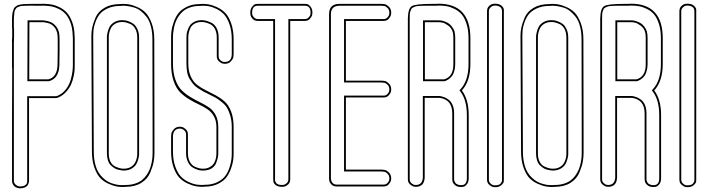

<svg xmlns="http://www.w3.org/2000/svg" viewBox="-20 -815 3829 1038"><path d="M384 -466Q384 -454 383.5 -440Q383 -426 378 -402Q373 -378 364 -358Q355 -338 337 -318Q319 -298 295 -288Q287 -285 283 -285H137V101V106V127V162Q137 163 137 166Q137 169 134.5 176Q132 183 128 188.5Q124 194 113.5 198.5Q103 203 89 203Q87 203 84 203Q81 203 73.5 200.5Q66 198 60.5 194Q55 190 50 182Q45 174 45 162V128V115V102V-178V-182L46 -446H45V-584Q44 -596 46 -613Q46 -632 46 -659Q45 -663 45 -663V-715Q46 -728 46.5 -737Q47 -746 50 -754Q53 -762 54.5 -767.5Q56 -773 62 -777.5Q68 -782 71.5 -784.5Q75 -787 86 -789.5Q97 -792 103.5 -792.5Q110 -793 126.5 -793.5Q143 -794 153.5 -794Q164 -794 186 -794Q189 -794 191 -794Q193 -794 195.5 -794Q198 -794 200 -794Q211 -795 227 -794Q245 -793 262 -790Q279 -787 301.5 -776Q324 -765 340.5 -747.5Q357 -730 369.5 -698Q382 -666 383 -624Q384 -616 384 -608V-601V-602V-594V-593V-591V-480Q384 -475 384 -466ZM291 -463 292 -542V-602Q292 -622 289 -639Q288 -640 288 -640Q284 -656 274.5 -667.5Q265 -679 255.5 -684Q246 -689 234.5 -691.5Q223 -694 218.5 -694.5Q214 -695 211 -695Q209 -695 207 -695H139L138 -386H196H242Q289 -399 291 -463ZM291 -463ZM291 -463ZM374 -466V-479V-480V-594Q374 -595 374 -596.5Q374 -598 374 -600Q374 -603 374 -605Q374 -607 374 -608Q374 -616 373 -623Q372 -664 360.5 -694Q349 -724 333.5 -740.5Q318 -757 297 -767Q276 -777 260 -780Q244 -783 227 -784Q211 -785 200 -784Q191 -784 175 -784Q159 -784 145.5 -784.5Q132 -785 121 -784Q110 -783 101.5 -783Q93 -783 86.5 -780.5Q80 -778 75 -776Q70 -774 67 -769.5Q64 -765 61.5 -761Q59 -757 58 -749Q57 -741 56.5 -733.5Q56 -726 55 -715V-663Q55 -663 55.5 -661.5Q56 -660 56 -659Q56 -632 56 -613L55 -585V-584Q55 -561 55 -516.5Q55 -472 55 -447Q55 -401 55 -313.5Q55 -226 55 -182V102Q55 103 55 105.5Q55 108 55 110.5Q55 113 55 115V128Q55 133 55 145Q55 157 55 162Q55 175 64.5 183Q74 191 79.5 192Q85 193 89 193Q96 193 101.5 192Q107 191 110.5 189.5Q114 188 117 185.5Q120 183 122 181Q124 179 125 176Q126 173 126.5 171Q127 169 127 166.5Q127 164 127 163.5Q127 163 127 162Q127 156 127 145Q127 134 127 126Q127 123 127 116.5Q127 110 127 106V101V-295H137Q150 -295 169 -295Q188 -295 227.5 -295Q267 -295 283 -295Q285 -295 291 -297Q319 -309 337 -333Q355 -357 362.5 -384.5Q370 -412 372 -431Q374 -450 374 -466ZM301 -463Q299 -391 245 -376H244H196H128L129 -705H208H209Q213 -705 218.5 -704.5Q224 -704 237 -701Q250 -698 260.5 -692.5Q271 -687 282 -674Q293 -661 298 -643Q298 -643 299 -641V-640Q302 -623 302 -602V-542Z M474 -614V-623Q474 -644 478.5 -666Q483 -688 496.5 -720Q510 -752 544.5 -772.5Q579 -793 630 -793Q636 -794 645 -794Q662 -794 679.5 -791Q697 -788 723 -776.5Q749 -765 767.5 -746Q786 -727 800 -689.5Q814 -652 814 -602L815 -75V2V13Q815 36 810.5 60.5Q806 85 792 118.5Q778 152 744 173.5Q710 195 660 195Q654 196 645 196Q628 196 610.5 193Q593 190 567 178.5Q541 167 522.5 148Q504 129 490.5 91.5Q477 54 477 4ZM649 97Q671 97 686.5 88Q702 79 709 66.5Q716 54 719 41Q722 28 722 19V10V-75V-612Q722 -640 711.5 -659Q701 -678 685 -685Q669 -692 659.5 -694Q650 -696 642 -696H641Q619 -696 603.5 -687Q588 -678 581 -665Q574 -652 571 -639Q568 -626 568 -617V-608V-202V14Q568 42 578 60.5Q588 79 604.5 86Q621 93 630.5 95Q640 97 648 97ZM484 -614 487 4Q487 39 493.5 67Q500 95 510.5 113.5Q521 132 536 146Q551 160 565 167.5Q579 175 595.5 179.5Q612 184 623 185Q634 186 645 186L658 185H659H660Q688 185 710.5 177.5Q733 170 747.5 158.5Q762 147 773 130.5Q784 114 790 98.5Q796 83 799.5 65.5Q803 48 804 36Q805 24 805 13V-75L804 -602Q804 -642 795.5 -673.5Q787 -705 772 -724Q757 -743 740.5 -756Q724 -769 704.5 -774.5Q685 -780 671.5 -782Q658 -784 645 -784L632 -783H631H630Q591 -783 562 -769.5Q533 -756 518.5 -737.5Q504 -719 495.5 -694Q487 -669 485.5 -653.5Q484 -638 484 -623ZM649 107H648Q643 107 637 106Q631 105 619.5 102.5Q608 100 598.5 94Q589 88 579 78.5Q569 69 563.5 52Q558 35 558 14V-608Q558 -612 558 -618.5Q558 -625 562 -642Q566 -659 573.5 -672Q581 -685 598.5 -695.5Q616 -706 641 -706H642Q648 -706 656 -705Q664 -704 678.5 -698.5Q693 -693 704 -684Q715 -675 723.5 -656Q732 -637 732 -612V10Q732 14 732 20.5Q732 27 728 43.5Q724 60 716.5 73Q709 86 691.5 96.5Q674 107 649 107Z M1060 -793Q1066 -794 1075 -794Q1092 -794 1109.5 -791Q1127 -788 1152.5 -776.5Q1178 -765 1197 -746Q1216 -727 1229.5 -689.5Q1243 -652 1243 -602V-524Q1243 -515 1241.5 -505.5Q1240 -496 1228 -483Q1216 -470 1195 -470Q1190 -470 1183 -471.5Q1176 -473 1164 -483Q1152 -493 1152 -511V-524V-612Q1152 -640 1141.5 -659Q1131 -678 1115 -685Q1099 -692 1089.5 -694Q1080 -696 1072 -696H1070Q1047 -696 1031 -686.5Q1015 -677 1008.5 -661.5Q1002 -646 1000 -635Q998 -624 998 -613V-608V-471Q998 -430 1011.5 -401Q1025 -372 1046.5 -355.5Q1068 -339 1094 -326.5Q1120 -314 1146.5 -299.5Q1173 -285 1194.5 -266Q1216 -247 1229.5 -212Q1243 -177 1243 -128V1V13Q1243 30 1241 48.5Q1239 67 1229.5 94.5Q1220 122 1205 142.5Q1190 163 1159.5 178.5Q1129 194 1088 194Q1082 195 1073 195Q1056 195 1038.5 192Q1021 189 995.5 177.5Q970 166 951 147Q932 128 918.5 90.5Q905 53 905 3V-75Q905 -84 906.5 -93.5Q908 -103 920 -116.5Q932 -130 953 -130Q958 -130 965 -128.5Q972 -127 984 -116.5Q996 -106 996 -88V-75V13Q996 41 1006.5 60Q1017 79 1033 86Q1049 93 1058.5 95Q1068 97 1076 97H1078Q1097 97 1111 90Q1125 83 1132.5 73.5Q1140 64 1144 51.5Q1148 39 1149 30.5Q1150 22 1150 14V9V-128Q1150 -162 1136.5 -186Q1123 -210 1101.5 -224.5Q1080 -239 1054 -251Q1028 -263 1001.5 -279Q975 -295 953.5 -316.5Q932 -338 918.5 -377.5Q905 -417 905 -470V-471V-600V-612Q905 -629 907 -647.5Q909 -666 918.5 -693.5Q928 -721 943 -741.5Q958 -762 988.5 -777.5Q1019 -793 1060 -793ZM1062 -783H1061H1060Q1032 -783 1009.5 -775.5Q987 -768 972.5 -756.5Q958 -745 947 -729Q936 -713 930 -697.5Q924 -682 920.5 -664.5Q917 -647 916 -635Q915 -623 915 -612V-480V-473Q915 -421 928.5 -383.5Q942 -346 963.5 -325.5Q985 -305 1011 -289.5Q1037 -274 1063.5 -261Q1090 -248 1111.5 -233Q1133 -218 1146.5 -191.5Q1160 -165 1160 -128V9Q1160 10 1160 14Q1160 25 1157.5 37.5Q1155 50 1148 67.5Q1141 85 1123 96Q1105 107 1078 107H1076Q1070 107 1062 106Q1054 105 1039.5 99.5Q1025 94 1014 85Q1003 76 994.5 57Q986 38 986 13V-88Q986 -101 977.5 -109Q969 -117 963 -118.5Q957 -120 953 -120Q915 -119 915 -75V3Q915 51 928 86.5Q941 122 958.5 140Q976 158 1000 169Q1024 180 1040 182.5Q1056 185 1073 185L1086 184H1087H1088Q1126 184 1154.5 170Q1183 156 1197.5 136.5Q1212 117 1220.5 91Q1229 65 1231 47.5Q1233 30 1233 13V-128Q1233 -162 1225 -189Q1217 -216 1207.5 -232Q1198 -248 1178 -264Q1158 -280 1145.5 -287Q1133 -294 1108 -306Q1088 -316 1077.5 -321.5Q1067 -327 1050.5 -338Q1034 -349 1025 -360Q1016 -371 1006 -387Q996 -403 992 -424Q988 -445 988 -471V-608Q988 -609 988 -613Q988 -622 989 -631Q990 -640 995 -654Q1000 -668 1008 -679Q1016 -690 1032 -698Q1048 -706 1070 -706H1072Q1081 -706 1092 -703.5Q1103 -701 1121 -693Q1139 -685 1150.5 -664Q1162 -643 1162 -612V-511Q1162 -498 1171 -490Q1180 -482 1185.5 -481Q1191 -480 1195 -480Q1233 -480 1233 -524V-602Q1233 -650 1220 -685.5Q1207 -721 1189.5 -739Q1172 -757 1148 -768Q1124 -779 1108 -781.5Q1092 -784 1075 -784Z M1627 -794H1629Q1636 -794 1643 -792Q1650 -790 1659.5 -778Q1669 -766 1669 -746Q1669 -741 1667.5 -733.5Q1666 -726 1656 -714Q1646 -702 1628 -702H1593H1549V93V107V154Q1549 172 1538 182Q1527 192 1516 194L1505 195Q1482 195 1470 185Q1458 175 1458 165L1457 155V119V98V93V53V-649V-690V-694V-702H1435H1421H1374Q1356 -702 1346 -713Q1336 -724 1334 -735L1333 -746Q1333 -766 1342.5 -778Q1352 -790 1359 -792Q1366 -794 1373 -794H1375H1406H1409H1430H1567H1572H1593ZM1409 -794H1430ZM1373 -784Q1343 -784 1343 -746Q1343 -742 1344 -736Q1345 -730 1353 -721Q1361 -712 1374 -712H1467V155V156Q1467 157 1467 157.5Q1467 158 1467 160Q1467 162 1467.5 163.5Q1468 165 1469 167Q1470 169 1471 171Q1472 173 1474 175.5Q1476 178 1479 179.5Q1482 181 1485.5 182.5Q1489 184 1494 184.5Q1499 185 1505 185Q1509 185 1515 184Q1521 183 1530 175Q1539 167 1539 154V-712H1628Q1641 -712 1649 -721Q1657 -730 1658 -736Q1659 -742 1659 -746Q1659 -784 1629 -784ZM1409 -784H1430Z M2095 -331Q2095 -326 2093.5 -319Q2092 -312 2082 -300Q2072 -288 2054 -288H2020H2011H1861H1850V91V102H1857H1993H1998H2005H2040H2042Q2051 102 2061 104Q2071 106 2083 118Q2095 130 2095 150Q2095 155 2093.5 162Q2092 169 2082 181Q2072 193 2054 193H2020H2011H1861H1847H1835H1808H1807H1804H1800Q1782 193 1772 182.5Q1762 172 1760 161L1759 150V148V138V117V96V91V51V-650V-691V-696V-703V-738Q1759 -794 1815 -794H1835H1857H1993H1998H2005H2040H2042Q2051 -794 2061 -792Q2071 -790 2083 -778Q2095 -766 2095 -746Q2095 -741 2093.5 -733.5Q2092 -726 2082 -714Q2072 -702 2054 -702H2020H2011H1861H1850V-379H1857H1993H1998H2005H2040H2042Q2051 -379 2061 -377Q2071 -375 2083 -363Q2095 -351 2095 -331ZM1835 -794H1857ZM2085 -331Q2085 -347 2075.5 -356.5Q2066 -366 2058 -367.5Q2050 -369 2042 -369H1840V-712H2054Q2067 -712 2075 -721Q2083 -730 2084 -736Q2085 -742 2085 -746Q2085 -762 2075.5 -771.5Q2066 -781 2058 -782.5Q2050 -784 2042 -784H1816Q1769 -784 1769 -738V139V140V146V147V150Q1769 150 1769 151Q1769 152 1769.5 154.5Q1770 157 1770.5 159Q1771 161 1772 164Q1773 167 1774.5 169.5Q1776 172 1778.5 174.5Q1781 177 1784 179Q1787 181 1791 182Q1795 183 1800 183H2054Q2067 183 2075 174Q2083 165 2084 159.5Q2085 154 2085 150Q2085 134 2075.5 124.5Q2066 115 2058 113.5Q2050 112 2042 112H1840V-298H2054Q2067 -298 2074.5 -306.5Q2082 -315 2083.5 -321Q2085 -327 2085 -331ZM1835 -784H1857Z M2381 -386Q2431 -400 2431 -467V-472V-611Q2431 -623 2430 -628Q2430 -630 2429 -634Q2428 -638 2428 -640Q2422 -663 2403.5 -676.5Q2385 -690 2373 -692.5Q2361 -695 2351 -695H2350H2277V-614V-386H2335ZM2339 -794Q2341 -794 2344.5 -794.5Q2348 -795 2350 -795Q2523 -795 2523 -608V-602V-601V-602V-601V-480V-469Q2523 -376 2477 -326Q2514 -277 2514 -192V148Q2514 168 2505.5 179.5Q2497 191 2489.5 193.5Q2482 196 2474 196H2472Q2451 196 2439 185Q2427 174 2426 163L2425 152V-202Q2425 -277 2356 -286H2276V146Q2273 195 2228 195Q2223 195 2216 193.5Q2209 192 2197 182Q2185 172 2185 154V144V-182V-460V-472V-460V-472V-565V-659V-663V-715Q2186 -771 2207.5 -782.5Q2229 -794 2314 -794ZM2384 -376H2382H2267V-705H2351Q2356 -705 2362.5 -704.5Q2369 -704 2381 -700Q2393 -696 2403 -690Q2413 -684 2423 -671.5Q2433 -659 2438 -643Q2438 -639 2438.5 -635Q2439 -631 2440 -630Q2441 -624 2441 -611V-467Q2441 -458 2439.5 -447.5Q2438 -437 2433 -422Q2428 -407 2415 -394.5Q2402 -382 2384 -376ZM2339 -784H2314Q2312 -784 2308 -784Q2284 -784 2273.5 -784Q2263 -784 2247.5 -783Q2232 -782 2227 -780.5Q2222 -779 2214 -775Q2206 -771 2204 -767Q2202 -763 2199 -755Q2196 -747 2195.5 -738Q2195 -729 2195 -715V-460V-472V154Q2195 167 2204 175Q2213 183 2218.5 184Q2224 185 2228 185Q2263 185 2266 146V-296H2357Q2369 -294 2380.5 -290Q2392 -286 2405.5 -276Q2419 -266 2427 -247Q2435 -228 2435 -202V152Q2435 153 2435 154.5Q2435 156 2435.5 159.5Q2436 163 2437.5 166Q2439 169 2441.5 173Q2444 177 2448 179.5Q2452 182 2458 184Q2464 186 2472 186H2474Q2504 186 2504 148V-192Q2504 -274 2469 -320L2464 -327L2470 -333Q2513 -380 2513 -469V-602V-601V-608Q2513 -652 2502.5 -685Q2492 -718 2476.5 -736.5Q2461 -755 2438 -766.5Q2415 -778 2394.5 -781.5Q2374 -785 2350 -785Q2349 -785 2345.5 -784.5Q2342 -784 2339 -784Z M2613 -693V-707V-719V-754Q2613 -772 2623.5 -782Q2634 -792 2645 -794L2656 -795Q2679 -795 2691 -784.5Q2703 -774 2704 -763V-752V-719V-698V-693V-652V54V95V99V121V155Q2704 160 2703.5 167Q2703 174 2691 185.5Q2679 197 2656 197Q2651 197 2644 195.5Q2637 194 2625 184Q2613 174 2613 156V121ZM2623 156Q2623 169 2632 177Q2641 185 2646.5 186Q2652 187 2656 187Q2668 187 2676 184Q2684 181 2687 176.5Q2690 172 2692.5 167Q2695 162 2694 159Q2693 156 2694 156V155V-752V-753Q2694 -755 2694 -757Q2694 -759 2692.5 -764.5Q2691 -770 2687.5 -774Q2684 -778 2676 -781.5Q2668 -785 2656 -785Q2652 -785 2646.5 -784Q2641 -783 2632 -775Q2623 -767 2623 -754Z M2794 -614V-623Q2794 -644 2798.5 -666Q2803 -688 2816.5 -720Q2830 -752 2864.5 -772.5Q2899 -793 2950 -793Q2956 -794 2965 -794Q2982 -794 2999.5 -791Q3017 -788 3043 -776.5Q3069 -765 3087.5 -746Q3106 -727 3120 -689.5Q3134 -652 3134 -602L3135 -75V2V13Q3135 36 3130.5 60.5Q3126 85 3112 118.5Q3098 152 3064 173.5Q3030 195 2980 195Q2974 196 2965 196Q2948 196 2930.5 193Q2913 190 2887 178.5Q2861 167 2842.5 148Q2824 129 2810.5 91.5Q2797 54 2797 4ZM2969 97Q2991 97 3006.5 88Q3022 79 3029 66.5Q3036 54 3039 41Q3042 28 3042 19V10V-75V-612Q3042 -640 3031.5 -659Q3021 -678 3005 -685Q2989 -692 2979.5 -694Q2970 -696 2962 -696H2961Q2939 -696 2923.5 -687Q2908 -678 2901 -665Q2894 -652 2891 -639Q2888 -626 2888 -617V-608V-202V14Q2888 42 2898 60.5Q2908 79 2924.5 86Q2941 93 2950.5 95Q2960 97 2968 97ZM2804 -614 2807 4Q2807 39 2813.5 67Q2820 95 2830.5 113.5Q2841 132 2856 146Q2871 160 2885 167.5Q2899 175 2915.5 179.5Q2932 184 2943 185Q2954 186 2965 186L2978 185H2979H2980Q3008 185 3030.5 177.5Q3053 170 3067.5 158.5Q3082 147 3093 130.5Q3104 114 3110 98.5Q3116 83 3119.5 65.5Q3123 48 3124 36Q3125 24 3125 13V-75L3124 -602Q3124 -642 3115.5 -673.5Q3107 -705 3092 -724Q3077 -743 3060.5 -756Q3044 -769 3024.5 -774.5Q3005 -780 2991.5 -782Q2978 -784 2965 -784L2952 -783H2951H2950Q2911 -783 2882 -769.5Q2853 -756 2838.5 -737.5Q2824 -719 2815.5 -694Q2807 -669 2805.5 -653.5Q2804 -638 2804 -623ZM2969 107H2968Q2963 107 2957 106Q2951 105 2939.5 102.5Q2928 100 2918.5 94Q2909 88 2899 78.5Q2889 69 2883.5 52Q2878 35 2878 14V-608Q2878 -612 2878 -618.5Q2878 -625 2882 -642Q2886 -659 2893.5 -672Q2901 -685 2918.5 -695.5Q2936 -706 2961 -706H2962Q2968 -706 2976 -705Q2984 -704 2998.5 -698.5Q3013 -693 3024 -684Q3035 -675 3043.5 -656Q3052 -637 3052 -612V10Q3052 14 3052 20.5Q3052 27 3048 43.5Q3044 60 3036.5 73Q3029 86 3011.5 96.5Q2994 107 2969 107Z M3421 -386Q3471 -400 3471 -467V-472V-611Q3471 -623 3470 -628Q3470 -630 3469 -634Q3468 -638 3468 -640Q3462 -663 3443.5 -676.5Q3425 -690 3413 -692.5Q3401 -695 3391 -695H3390H3317V-614V-386H3375ZM3379 -794Q3381 -794 3384.5 -794.5Q3388 -795 3390 -795Q3563 -795 3563 -608V-602V-601V-602V-601V-480V-469Q3563 -376 3517 -326Q3554 -277 3554 -192V148Q3554 168 3545.5 179.5Q3537 191 3529.5 193.5Q3522 196 3514 196H3512Q3491 196 3479 185Q3467 174 3466 163L3465 152V-202Q3465 -277 3396 -286H3316V146Q3313 195 3268 195Q3263 195 3256 193.5Q3249 192 3237 182Q3225 172 3225 154V144V-182V-460V-472V-460V-472V-565V-659V-663V-715Q3226 -771 3247.5 -782.5Q3269 -794 3354 -794ZM3424 -376H3422H3307V-705H3391Q3396 -705 3402.5 -704.5Q3409 -704 3421 -700Q3433 -696 3443 -690Q3453 -684 3463 -671.5Q3473 -659 3478 -643Q3478 -639 3478.5 -635Q3479 -631 3480 -630Q3481 -624 3481 -611V-467Q3481 -458 3479.5 -447.5Q3478 -437 3473 -422Q3468 -407 3455 -394.5Q3442 -382 3424 -376ZM3379 -784H3354Q3352 -784 3348 -784Q3324 -784 3313.5 -784Q3303 -784 3287.5 -783Q3272 -782 3267 -780.5Q3262 -779 3254 -775Q3246 -771 3244 -767Q3242 -763 3239 -755Q3236 -747 3235.5 -738Q3235 -729 3235 -715V-460V-472V154Q3235 167 3244 175Q3253 183 3258.5 184Q3264 185 3268 185Q3303 185 3306 146V-296H3397Q3409 -294 3420.5 -290Q3432 -286 3445.5 -276Q3459 -266 3467 -247Q3475 -228 3475 -202V152Q3475 153 3475 154.5Q3475 156 3475.5 159.5Q3476 163 3477.5 166Q3479 169 3481.5 173Q3484 177 3488 179.5Q3492 182 3498 184Q3504 186 3512 186H3514Q3544 186 3544 148V-192Q3544 -274 3509 -320L3504 -327L3510 -333Q3553 -380 3553 -469V-602V-601V-608Q3553 -652 3542.5 -685Q3532 -718 3516.5 -736.5Q3501 -755 3478 -766.5Q3455 -778 3434.5 -781.5Q3414 -785 3390 -785Q3389 -785 3385.5 -784.5Q3382 -784 3379 -784Z M3653 -693V-707V-719V-754Q3653 -772 3663.5 -782Q3674 -792 3685 -794L3696 -795Q3719 -795 3731 -784.5Q3743 -774 3744 -763V-752V-719V-698V-693V-652V54V95V99V121V155Q3744 160 3743.5 167Q3743 174 3731 185.5Q3719 197 3696 197Q3691 197 3684 195.5Q3677 194 3665 184Q3653 174 3653 156V121ZM3663 156Q3663 169 3672 177Q3681 185 3686.5 186Q3692 187 3696 187Q3708 187 3716 184Q3724 181 3727 176.5Q3730 172 3732.5 167Q3735 162 3734 159Q3733 156 3734 156V155V-752V-753Q3734 -755 3734 -757Q3734 -759 3732.5 -764.5Q3731 -770 3727.5 -774Q3724 -778 3716 -781.5Q3708 -785 3696 -785Q3692 -785 3686.5 -784Q3681 -783 3672 -775Q3663 -767 3663 -754Z"/></svg>

Font: Soda Fountain
Style: Outline
Weight: 400
Version: Version 1.0